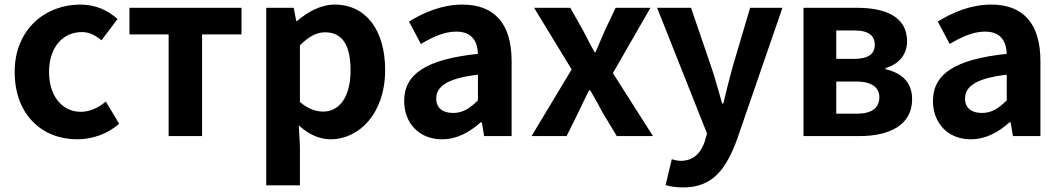

<svg xmlns="http://www.w3.org/2000/svg" viewBox="-20 -594 4632 838"><path d="M317 14C379 14 447 -7 500 -54L442 -151C411 -125 374 -106 333 -106C252 -106 194 -174 194 -280C194 -385 252 -454 338 -454C369 -454 395 -441 423 -418L493 -511C452 -548 399 -574 330 -574C178 -574 44 -466 44 -280C44 -94 163 14 317 14Z M716 0H862V-444H1034V-560H545V-444H716Z M1142 215H1289V44L1284 -47C1326 -8 1374 14 1423 14C1546 14 1661 -97 1661 -289C1661 -461 1578 -574 1441 -574C1380 -574 1323 -542 1276 -502H1273L1262 -560H1142ZM1391 -107C1360 -107 1325 -118 1289 -149V-396C1327 -434 1361 -453 1399 -453C1476 -453 1510 -394 1510 -287C1510 -165 1457 -107 1391 -107Z M1909 14C1974 14 2030 -17 2078 -60H2083L2093 0H2213V-327C2213 -489 2140 -574 1998 -574C1910 -574 1830 -540 1765 -500L1817 -402C1869 -433 1919 -456 1971 -456C2040 -456 2064 -414 2066 -359C1841 -335 1744 -272 1744 -153C1744 -57 1809 14 1909 14ZM1958 -101C1915 -101 1884 -120 1884 -164C1884 -215 1929 -252 2066 -268V-156C2031 -121 2000 -101 1958 -101Z M2300 0H2453L2504 -103C2520 -136 2535 -169 2551 -200H2556C2574 -169 2593 -136 2610 -103L2672 0H2830L2655 -275L2819 -560H2667L2620 -461C2607 -429 2592 -397 2579 -366H2575C2558 -397 2541 -429 2525 -461L2469 -560H2311L2475 -291Z M2962 224C3087 224 3147 149 3196 17L3395 -560H3254L3177 -300C3163 -248 3149 -194 3137 -142H3132C3116 -196 3102 -250 3085 -300L2996 -560H2848L3066 -11L3056 23C3040 72 3008 108 2951 108C2938 108 2922 104 2912 101L2885 214C2907 220 2929 224 2962 224Z M3487 0H3731C3859 0 3961 -46 3961 -161C3961 -238 3913 -276 3845 -292V-297C3909 -315 3939 -362 3939 -413C3939 -523 3843 -560 3718 -560H3487ZM3630 -337V-461H3709C3772 -461 3798 -438 3798 -398C3798 -360 3772 -337 3707 -337ZM3630 -98V-238H3719C3787 -238 3818 -210 3818 -170C3818 -127 3790 -98 3722 -98Z M4217 14C4282 14 4338 -17 4386 -60H4391L4401 0H4521V-327C4521 -489 4448 -574 4306 -574C4218 -574 4138 -540 4073 -500L4125 -402C4177 -433 4227 -456 4279 -456C4348 -456 4372 -414 4374 -359C4149 -335 4052 -272 4052 -153C4052 -57 4117 14 4217 14ZM4266 -101C4223 -101 4192 -120 4192 -164C4192 -215 4237 -252 4374 -268V-156C4339 -121 4308 -101 4266 -101Z"/></svg>

Font: Source Han Sans KR
Style: Bold
Weight: 700
Designer: Ryoko NISHIZUKA 西塚涼子 (kana, bopomofo & ideographs); Paul D. Hunt (Latin, Greek & Cyrillic); Sandoll Communications 산돌커뮤니
Foundry: Adobe
Version: Version 2.004;hotconv 1.0.118;makeotfexe 2.5.65603